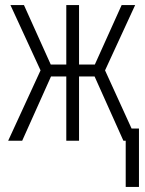

<svg xmlns="http://www.w3.org/2000/svg" viewBox="-20 -552 570 753"><path d="M12 0H67L180 -252H240V0H290V-252H351L464 0H473V181H525V-48H496L392 -276L510 -532H457L352 -299H290V-532H240V-299H179L74 -532H21L139 -276Z"/></svg>

Font: Noto Sans Mono Condensed Light
Style: Regular
Weight: 300
Width: 3
Designer: Monotype Design Team
Foundry: Monotype Imaging Inc.
Version: Version 2.014